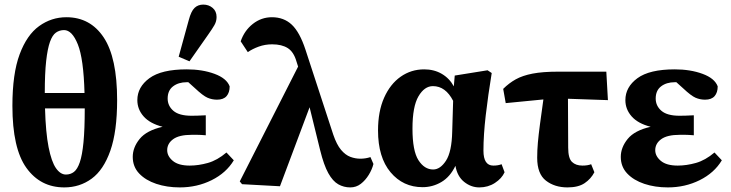

<svg xmlns="http://www.w3.org/2000/svg" viewBox="-20 -801 3181 836"><path d="M260 15Q156 15 95 -70Q34 -155 34 -340Q34 -480 65.5 -564.5Q97 -649 150.5 -687.5Q204 -726 269 -726Q373 -726 431.5 -638Q490 -550 490 -365Q490 -229 460.5 -145Q431 -61 379 -23Q327 15 260 15ZM259 -670Q239 -670 223.5 -659Q208 -648 197.5 -618.5Q187 -589 181 -535.5Q175 -482 175 -396H348Q344 -545 319 -607.5Q294 -670 259 -670ZM267 -41Q287 -41 302 -52.5Q317 -64 327.5 -94.5Q338 -125 343.5 -181.5Q349 -238 349 -329H176Q179 -224 191.5 -160.5Q204 -97 223.5 -69Q243 -41 267 -41Z M763 15Q707 15 660.5 -0.5Q614 -16 586 -45.5Q558 -75 558 -118Q558 -159 588 -196Q618 -233 688 -249Q633 -263 605.5 -294Q578 -325 578 -365Q578 -422 630.5 -460.5Q683 -499 793 -499Q861 -499 914 -479.5Q967 -460 980 -425Q980 -398 966.5 -382.5Q953 -367 925 -367Q903 -367 883.5 -375.5Q864 -384 830 -416L800 -443Q799 -443 797 -443Q795 -443 793 -443Q757 -443 733.5 -425Q710 -407 710 -372Q710 -340 735 -318.5Q760 -297 814 -297Q829 -297 841 -297.5Q853 -298 876 -299V-212Q851 -214 838.5 -214Q826 -214 815 -214Q760 -214 734 -195Q708 -176 708 -147Q708 -121 732.5 -100.5Q757 -80 806 -80Q844 -80 885 -91.5Q926 -103 966 -137L998 -103Q965 -48 901.5 -16.5Q838 15 763 15ZM758 -554 802 -714Q812 -752 827 -766.5Q842 -781 865 -781Q889 -781 906 -766.5Q923 -752 923 -727Q923 -708 913.5 -691.5Q904 -675 887 -651L805 -534Z M1505 15Q1477 15 1453 1.5Q1429 -12 1409.5 -47Q1390 -82 1374 -147L1328 -334L1199 10L1034 1L1024 -11L1278 -511L1271 -533Q1259 -575 1233 -591.5Q1207 -608 1165 -608Q1134 -608 1106.5 -598Q1079 -588 1059 -574L1028 -621Q1044 -668 1081 -697Q1118 -726 1164 -726Q1216 -726 1250.5 -693.5Q1285 -661 1310 -585L1431 -215Q1446 -171 1465 -148.5Q1484 -126 1505.5 -118Q1527 -110 1549 -110Q1572 -110 1593 -117L1606 -87Q1600 -63 1585.5 -39.5Q1571 -16 1551 -0.5Q1531 15 1505 15Z M1776 -241Q1776 -144 1802 -103.5Q1828 -63 1866 -63Q1897 -63 1922 -101.5Q1947 -140 1949 -228L1953 -362Q1920 -426 1865 -426Q1828 -426 1802 -381.5Q1776 -337 1776 -241ZM1820 14Q1735 14 1680.5 -51Q1626 -116 1626 -233Q1626 -316 1652.5 -375.5Q1679 -435 1724.5 -467Q1770 -499 1827 -499Q1870 -499 1903.5 -479.5Q1937 -460 1956 -425L1960 -472L2103 -495L2121 -483Q2105 -385 2095 -299Q2085 -213 2085 -145Q2085 -80 2128 -80Q2149 -80 2164 -86L2177 -51Q2165 -24 2135 -4.5Q2105 15 2067 15Q2031 15 2001 -9Q1971 -33 1963 -79Q1940 -31 1902 -8.5Q1864 14 1820 14Z M2182 -352 2171 -414Q2196 -439 2225.5 -455.5Q2255 -472 2299 -480.5Q2343 -489 2411 -489H2620L2627 -365L2453 -371L2454 -158Q2454 -112 2470.5 -96Q2487 -80 2516 -80Q2539 -80 2554 -86L2568 -51Q2553 -22 2525.5 -3.5Q2498 15 2451 15Q2395 15 2357 -14.5Q2319 -44 2319 -114Q2319 -146 2322 -180Q2325 -214 2331 -259Q2337 -304 2346 -368Z M2888 15Q2832 15 2785.5 -0.5Q2739 -16 2711 -45.5Q2683 -75 2683 -118Q2683 -159 2713 -196Q2743 -233 2813 -249Q2758 -263 2730.5 -294Q2703 -325 2703 -365Q2703 -422 2755.5 -460.5Q2808 -499 2918 -499Q2986 -499 3039 -479.5Q3092 -460 3105 -425Q3105 -398 3091.5 -382.5Q3078 -367 3050 -367Q3028 -367 3008.5 -375.5Q2989 -384 2955 -416L2925 -443Q2924 -443 2922 -443Q2920 -443 2918 -443Q2882 -443 2858.5 -425Q2835 -407 2835 -372Q2835 -340 2860 -318.5Q2885 -297 2939 -297Q2954 -297 2966 -297.5Q2978 -298 3001 -299V-212Q2976 -214 2963.5 -214Q2951 -214 2940 -214Q2885 -214 2859 -195Q2833 -176 2833 -147Q2833 -121 2857.5 -100.5Q2882 -80 2931 -80Q2969 -80 3010 -91.5Q3051 -103 3091 -137L3123 -103Q3090 -48 3026.5 -16.5Q2963 15 2888 15Z"/></svg>

Font: Source Serif Pro
Style: Bold
Weight: 700
Designer: Frank Grießhammer
Foundry: Adobe Systems Incorporated
Version: Version 3.001;hotconv 1.0.111;makeotfexe 2.5.65597